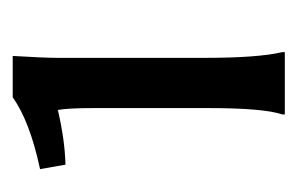

<svg xmlns="http://www.w3.org/2000/svg" viewBox="-103 -637 468 302"><g transform="rotate(-90 131.0 -486.0)"><path d="M191 -631V-398Q191 -314 200 -276V-272H102V-276Q112 -305 112 -393V-572Q112 -614 109 -629Q62 -618 23 -617L16 -657Q91 -673 129 -700H194Q191 -649 191 -631Z"/></g></svg>

Font: Asul
Style: Regular
Weight: 400
Designer: Mariela Monsalve
Foundry: Mariela Monsalve
Version: Version 1.002